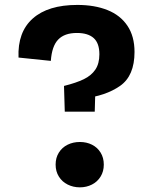

<svg xmlns="http://www.w3.org/2000/svg" viewBox="-20 -762 660 795"><path d="M372.3 -299.6H248.2L245 -406.2Q296.2 -419 327.1 -434.1Q358.1 -449.2 374.8 -473.8Q391.5 -498.5 391.5 -537.2Q391.5 -583.2 367.9 -604.4Q344.2 -625.5 298.4 -625.5Q247.2 -625.5 221 -598.2Q194.7 -571 190.5 -509.9L56.7 -523.7Q52.4 -629.1 115.6 -685.3Q178.8 -741.6 300.1 -741.6Q371.9 -741.6 425 -720.3Q478.2 -699.1 507.6 -655.4Q537 -611.8 537 -546.8Q537 -448.1 477.1 -406.3Q417.2 -364.5 324 -354.2L374.7 -386.2ZM210.3 -80.4Q210.3 -109 223.8 -130.3Q237.2 -151.7 260.1 -162.9Q282.9 -174.1 310.8 -174.1Q338.4 -174.1 360.8 -162.9Q383.2 -151.7 396.5 -130.3Q409.8 -109 409.8 -80.4Q409.8 -52.2 396.5 -30.8Q383.2 -9.2 360.6 2.2Q338 13.7 310.8 13.7Q283.3 13.7 260.3 2.2Q237.2 -9.2 223.8 -30.8Q210.3 -52.2 210.3 -80.4Z"/></svg>

Font: Monaspace Xenon Var
Style: Regular
Weight: 400
Designer: Riley Cran and the Lettermatic Team
Version: Version 1.000 (Monaspace Xenon Var)